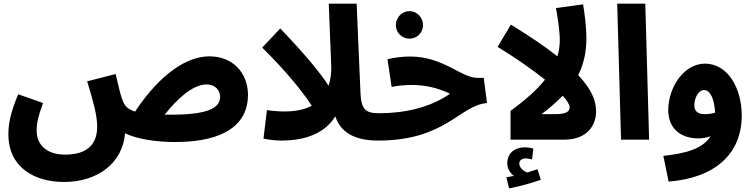

<svg xmlns="http://www.w3.org/2000/svg" viewBox="-20 -766 4133 1053"><path d="M331 232C512 232 652 132 666 -35C735 -1 846 13 940 13C1219 13 1340 -90 1340 -245C1340 -365 1258 -457 1129 -457C973 -457 823 -310 721 -154C676 -168 662 -189 651 -219C643 -239 632 -283 614 -360L458 -320C487 -224 513 -138 513 -72C513 28 456 82 336 82C240 82 181 31 181 -49C181 -94 190 -129 216 -201L80 -249C34 -141 26 -79 26 -29C26 151 168 232 331 232ZM1113 -303C1163 -303 1187 -268 1187 -235C1187 -176 1126 -137 918 -137C905 -137 894 -137 883 -137C948 -219 1035 -303 1113 -303Z M1522 5C1625 5 1752 -19 1819 -128C1846 -46 1917 5 2054 5C2106 5 2137 -27 2137 -72C2137 -118 2108 -145 2061 -145C1989 -145 1961 -161 1957 -256L1936 -746H1783L1797 -395C1797 -356 1791 -324 1782 -296C1736 -367 1655 -466 1517 -610L1418 -505C1553 -372 1639 -263 1690 -186C1625 -151 1536 -149 1444 -162L1425 -6C1443 -2 1482 5 1522 5Z M2226 -554C2267 -554 2300 -587 2300 -628C2300 -670 2267 -705 2226 -705C2184 -705 2151 -670 2151 -628C2151 -587 2184 -554 2226 -554ZM2052 5C2425 5 2500 -188 2651 -201L2633 -339H2599C2508 -339 2413 -456 2229 -456C2190 -456 2144 -451 2105 -441L2128 -289C2163 -297 2204 -300 2237 -300C2316 -300 2383 -283 2448 -252C2341 -177 2200 -145 2062 -145Z M3050 -547C3050 -516 3046 -486 3037 -457C2973 -508 2889 -565 2782 -631L2709 -509C2809 -448 2900 -384 2969 -329C2926 -275 2864 -219 2780 -158V0H3073C3202 0 3249 -80 3249 -154C3249 -207 3231 -270 3151 -354C3181 -413 3196 -480 3196 -555C3196 -620 3185 -701 3178 -742L3029 -722C3037 -679 3050 -599 3050 -547ZM2950 -140C2993 -172 3032 -206 3066 -241C3091 -214 3104 -192 3104 -178C3104 -156 3089 -140 3025 -140ZM2772 267C2833 256 2901 236 2946 220L2928 162C2911 168 2892 174 2872 180C2852 173 2828 155 2828 130C2828 115 2841 103 2862 103C2875 103 2887 106 2898 108L2905 49C2892 45 2875 42 2858 42C2810 42 2762 68 2762 130C2762 159 2778 183 2798 199C2788 201 2775 203 2757 206Z M3386 0H3540L3519 -746H3365Z M3647 230C3898 210 4048 81 4048 -133C4048 -276 3976 -416 3847 -417C3729 -417 3645 -285 3645 -162C3645 -57 3718 -7 3809 -7C3834 -7 3856 -11 3877 -19C3835 49 3745 75 3618 89ZM3788 -189C3788 -228 3810 -272 3841 -272C3877 -272 3898 -220 3902 -148C3882 -142 3863 -140 3845 -140C3807 -140 3788 -156 3788 -189Z"/></svg>

Font: Noto Sans Arabic UI SmCn XBd
Style: Regular
Weight: 800
Width: 4
Designer: Monotype Design Team, Nadine Chahine and Nizar Qandah
Foundry: Monotype Imaging Inc.
Version: Version 2.010